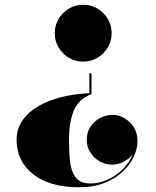

<svg xmlns="http://www.w3.org/2000/svg" viewBox="-20 -550 659 810"><path d="M366 -153.5Q308.5 -130 289.8 -79.8Q271 -29.5 271 40Q271 87 275.2 129Q279.5 171 298.5 197.5Q317.5 224 362 224Q398 224 433.8 208Q469.5 192 497.8 164Q526 136 540 100.5Q525 120.5 501.8 132.5Q478.5 144.5 453 144.5Q425.5 144.5 401.2 131Q377 117.5 361.5 93.8Q346 70 346 40Q346 7.5 362.2 -16.2Q378.5 -40 403.2 -52.8Q428 -65.5 453 -65.5Q494.5 -65.5 527.2 -34.5Q560 -3.5 560 46Q560 77 544.5 110.8Q529 144.5 498 173.8Q467 203 421 221.5Q375 240 314 240Q189.5 240 119.8 185Q50 130 50 40Q50 -17.5 89 -60Q128 -102.5 197.2 -127.5Q266.5 -152.5 357 -157V-241H366ZM451 -410Q451 -377 434.8 -349.8Q418.5 -322.5 391.2 -306.2Q364 -290 331 -290Q298 -290 270.8 -306.2Q243.5 -322.5 227.2 -349.8Q211 -377 211 -410Q211 -443 227.2 -470.2Q243.5 -497.5 270.8 -513.8Q298 -530 331 -530Q364 -530 391.2 -513.8Q418.5 -497.5 434.8 -470.2Q451 -443 451 -410Z"/></svg>

Font: Bodoni* 24pt Fatface
Style: Regular
Weight: 900
Version: Version 2.3